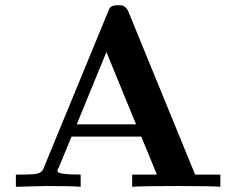

<svg xmlns="http://www.w3.org/2000/svg" viewBox="-20 -718 909 738"><path d="M41 0V-47H62Q114 -47 128 -52Q142 -57 147 -70L395 -672Q399 -683 402 -687.5Q405 -692 412.5 -695Q420 -698 434 -698Q445 -698 450 -697Q455 -696 462 -690Q469 -684 474 -672L730 -47H827V0Q792 -3 664 -3Q526 -3 488 0V-47H583L523 -193H255L205 -72Q201 -68 201 -60Q201 -47 290 -47V0Q253 -3 158 -3Q155 -3 41 0ZM275 -240H503L389 -518Z"/></svg>

Font: CMU Serif
Style: Bold
Weight: 700
Version: Version 0.7.0